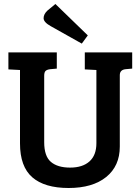

<svg xmlns="http://www.w3.org/2000/svg" viewBox="-20 -927 699 960"><path d="M201 -548V-216Q201 -146 234.5 -117.5Q268 -89 330.5 -89Q393 -89 427.5 -120Q462 -151 462 -211V-577L404 -580V-665H641V-584L608 -581Q579 -578 579 -551V-194Q579 -97 511 -42Q443 13 323 13Q203 13 141.5 -40.5Q80 -94 80 -210V-577L22 -580V-665H264V-584L231 -581Q215 -579 208 -572.5Q201 -566 201 -548ZM257 -907 419 -750 389 -709 234 -796Q198 -816 198 -836Q198 -856 217 -874Z"/></svg>

Font: Bree Serif
Style: Regular
Weight: 400
Designer: Veronika Burian, Jos Scaglione
Foundry: TypeTogether
Version: Version 1.002